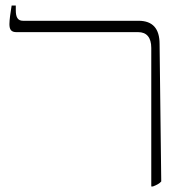

<svg xmlns="http://www.w3.org/2000/svg" viewBox="-20 -667 651 693"><path d="M526 6H532C545 1 555 -4 562 -12L556 -508C556 -564 531 -592 480 -592H63C44 -592 37 -605 37 -630V-647H22C18 -623 14 -595 14 -580C14 -561 20 -551 39 -551H479C509 -551 526 -532 526 -494Z"/></svg>

Font: Noto Serif Hebrew Condensed ExtraLight
Style: Regular
Weight: 200
Width: 3
Designer: Monotype Design Team
Foundry: Monotype Imaging Inc.
Version: Version 2.004